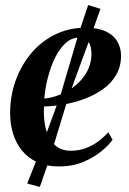

<svg xmlns="http://www.w3.org/2000/svg" viewBox="-20 -647 510 759"><path d="M425 -94.5Q410.5 -73.5 380.8 -49Q351 -24.5 308.8 -6.8Q266.5 11 213.5 11Q163 11 126.2 -6.2Q89.5 -23.5 66 -53Q42.5 -82.5 31.2 -120Q20 -157.5 20 -198.5Q20 -269 42.5 -330.2Q65 -391.5 105 -438.2Q145 -485 199.5 -511.2Q254 -537.5 318 -537.5Q366.5 -537.5 397.5 -523.2Q428.5 -509 443.2 -484.2Q458 -459.5 458.5 -427.5Q458.5 -384 439.2 -351Q420 -318 387.5 -294.8Q355 -271.5 315 -256.5Q275 -241.5 233 -234.2Q191 -227 154 -226Q152 -191.5 156.8 -159.8Q161.5 -128 174 -103.8Q186.5 -79.5 207.8 -65.2Q229 -51 260 -51Q291.5 -51 318.2 -61Q345 -71 367.5 -87.5Q390 -104 408 -124ZM293 -498.5Q263.5 -498.5 239.5 -476.8Q215.5 -455 198 -419.5Q180.5 -384 169.5 -341.5Q158.5 -299 155 -257.5Q182.5 -260 209.5 -270Q236.5 -280 260.2 -295.8Q284 -311.5 302.5 -332.8Q321 -354 331.2 -379.5Q341.5 -405 341.5 -434.5Q341 -467.5 328.5 -483Q316 -498.5 293 -498.5ZM137.5 92 87.5 78.5 129.5 -27 220 -273.5 290.5 -513.5 328.5 -627 377 -612 339 -504.5 250.5 -263.5 174.5 -14.5Z"/></svg>

Font: Merriweather 96pt SemiBold
Style: Italic
Weight: 600
Italic angle: -7.8°
Version: Version 2.101